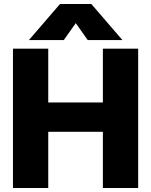

<svg xmlns="http://www.w3.org/2000/svg" viewBox="-20 -943 758 963"><path d="M281 -923H438L594 -742H420L360 -827L300 -742H125ZM45 -699H222V-429H496V-699H673V0H496V-282H222V0H45Z"/></svg>

Font: Prompt
Style: Bold
Weight: 700
Designer: Katatrad Team
Foundry: CadsonDemak
Version: Version 1.000